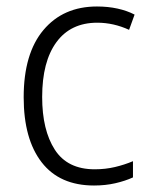

<svg xmlns="http://www.w3.org/2000/svg" viewBox="-20 -655 462 592"><path d="M270 -83Q164 -83 108.5 -154.5Q53 -226 53 -355Q53 -490 114 -562.5Q175 -635 279 -635Q313 -635 342.5 -628.5Q372 -622 395 -610L378 -563Q330 -585 280 -585Q198 -585 154 -525Q110 -465 110 -356Q110 -254 149 -193.5Q188 -133 272 -133Q305 -133 334.5 -140Q364 -147 390 -158V-108Q366 -97 335.5 -90Q305 -83 270 -83Z"/></svg>

Font: Noto Sans Telugu UI SemiCondensed Light
Style: Regular
Weight: 300
Width: 4
Designer: Jelle Bosma - Monotype Design Team
Foundry: Monotype Imaging Inc.
Version: Version 2.005; ttfautohint (v1.8.4.7-5d5b)